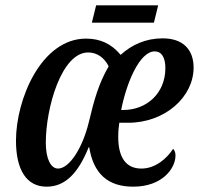

<svg xmlns="http://www.w3.org/2000/svg" viewBox="-20 -691 747 721"><path d="M325 -606H558L574 -671H341ZM155 10C224 10 273 -39 313 -138H315C331 -39 385 10 480 10C590 10 639 -59 639 -107C639 -118 636 -126 630 -132C606 -95 563 -58 511 -58C452 -58 424 -101 424 -177C424 -201 426 -216 428 -230H461C601 -230 707 -328 707 -437C707 -506 666 -547 591 -547C527 -547 475 -523 433 -485C398 -527 356 -546 303 -546C135 -546 40 -318 40 -163C40 -51 81 10 155 10ZM435 -278C455 -380 504 -498 561 -498C587 -498 601 -475 601 -435C601 -341 531 -278 443 -278ZM198 -58C171 -58 152 -94 152 -155C152 -286 211 -494 311 -494C345 -494 372 -474 388 -442C350 -376 333 -314 314 -234C290 -134 240 -58 198 -58Z"/></svg>

Font: Noto Serif Condensed Semi
Style: Italic
Weight: 600
Width: 3
Italic angle: -12°
Designer: Monotype Design Team
Foundry: Monotype Imaging Inc.
Version: Version 1.901